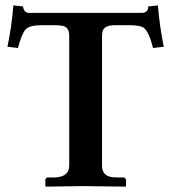

<svg xmlns="http://www.w3.org/2000/svg" viewBox="-20 -693 637 715"><path d="M86.9 -645H509.8Q531.2 -646 532.2 -668.9L567.9 -672.9Q574.7 -593.3 589.8 -519L549.8 -514.2Q533.7 -579.1 512.7 -591.3Q498 -599.1 461.9 -599.1H408.2Q369.1 -599.1 362.3 -577.6Q359.9 -568.8 359.9 -557.1V-76.2Q359.9 -38.6 397.5 -33.2Q405.8 -32.2 415 -32.2H440.9Q447.8 -30.3 449.2 -22.9V0L446.8 2Q445.8 2 289.1 0L150.9 2L148.9 0V-22.9Q150.4 -31.2 157.2 -32.2H183.1Q237.3 -33.7 237.8 -76.2V-560.1Q237.8 -591.3 213.4 -596.7Q203.1 -598.6 189 -599.1H136.2Q90.8 -599.1 76.2 -584.5Q60.5 -567.4 46.9 -514.2L7.8 -519Q23.4 -594.2 29.8 -672.9L65.9 -668.9Q68.4 -646.5 86.9 -645Z"/></svg>

Font: Linux Libertine O
Style: Semibold
Weight: 700
Designer: Philipp H. Poll
Foundry: Philipp H. Poll
Version: Version 5.0.0